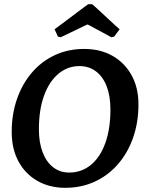

<svg xmlns="http://www.w3.org/2000/svg" viewBox="-20 -886 693 918"><path d="M292 12Q217 12 159 -21Q101 -54 68.5 -114Q36 -174 36 -255Q36 -341 61.5 -413.5Q87 -486 133 -539.5Q179 -593 242.5 -622.5Q306 -652 382 -652Q460 -652 518 -619Q576 -586 609 -526.5Q642 -467 642 -387Q642 -301 616.5 -228Q591 -155 544 -101Q497 -47 433 -17.5Q369 12 292 12ZM311 -61Q370 -61 414.5 -97.5Q459 -134 483.5 -202Q508 -270 508 -362Q508 -427 490 -473.5Q472 -520 438.5 -545Q405 -570 360 -570Q303 -570 259 -533Q215 -496 190.5 -428.5Q166 -361 166 -268Q166 -204 184 -157.5Q202 -111 234.5 -86Q267 -61 311 -61ZM241 -746Q249 -752 268 -766Q287 -780 309.5 -797Q332 -814 353 -830Q374 -846 388 -856Q402 -866 402 -866H420Q420 -867 431 -857Q442 -847 459.5 -831Q477 -815 495.5 -797.5Q514 -780 529 -766.5Q544 -753 552 -746L526 -711L512 -708Q507 -711 490.5 -720Q474 -729 454 -739.5Q434 -750 418 -759Q402 -768 398 -769Q395 -768 383 -762Q371 -756 354 -748Q337 -740 319.5 -731.5Q302 -723 288.5 -716.5Q275 -710 270 -708L257 -711Z"/></svg>

Font: Alegreya SemiBold
Style: Italic
Weight: 600
Italic angle: -7°
Designer: Juan Pablo del Peral
Foundry: Huerta Tipografica
Version: Version 2.009